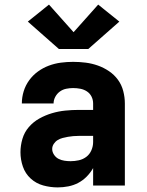

<svg xmlns="http://www.w3.org/2000/svg" viewBox="-20 -807 640 835"><path d="M231 8Q199 8 168 -0.5Q137 -9 113.5 -30.5Q90 -52 79.5 -82.5Q69 -113 69 -145Q69 -174 77.5 -203Q86 -232 105.5 -254.5Q125 -277 151 -291.5Q177 -306 205.5 -314.5Q234 -323 263.5 -326Q293 -329 322 -329H385V-357Q385 -373 378 -387Q371 -401 358 -409.5Q345 -418 329.5 -421Q314 -424 298 -424Q283 -424 268 -421Q253 -418 240.5 -409Q228 -400 220.5 -386Q213 -372 213 -357H75Q75 -384 83 -410Q91 -436 107 -458Q123 -480 145 -496Q167 -512 192.5 -521.5Q218 -531 244.5 -534.5Q271 -538 298 -538Q326 -538 353 -534.5Q380 -531 405.5 -522Q431 -513 454 -497.5Q477 -482 493 -460Q509 -438 516 -411Q523 -384 523 -357V0H385V-76Q373 -55 356.5 -38.5Q340 -22 320 -11.5Q300 -1 277 3.5Q254 8 231 8ZM287 -106Q305 -106 323 -110Q341 -114 355.5 -125Q370 -136 377.5 -153.5Q385 -171 385 -189V-216H322Q310 -216 298.5 -215Q287 -214 275.5 -212Q264 -210 252.5 -207Q241 -204 231 -198Q221 -192 214 -181.5Q207 -171 207 -159Q207 -146 215 -134Q223 -122 235 -116Q247 -110 260.5 -108Q274 -106 287 -106ZM236 -594 101 -713 193 -787 300 -667 407 -787 499 -713 364 -594Z"/></svg>

Font: Iosevka Curly Heavy Extended
Style: Regular
Weight: 900
Width: 7
Monospace: yes
Designer: Belleve Invis
Foundry: Belleve Invis
Version: Version 11.1.0; ttfautohint (v1.8.3)